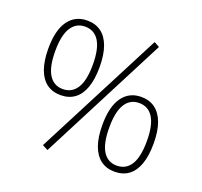

<svg xmlns="http://www.w3.org/2000/svg" viewBox="-129 -873 1093 1041"><g transform="rotate(20 418.0 -352.5)"><path d="M246 22 214 5 592 -727 623 -710ZM210 -282Q163 -282 130 -306Q97 -330 79.5 -378.5Q62 -427 62 -497Q62 -603 101 -657.5Q140 -712 210 -712Q257 -712 290 -688Q323 -664 340.5 -616Q358 -568 358 -497Q358 -427 341 -379Q324 -331 291 -306.5Q258 -282 210 -282ZM210 -317Q263 -317 291 -361.5Q319 -406 319 -497Q319 -588 291 -632.5Q263 -677 210 -677Q158 -677 130 -632.5Q102 -588 102 -497Q102 -406 130 -361.5Q158 -317 210 -317ZM627 8Q580 8 547 -16.5Q514 -41 496.5 -89Q479 -137 479 -208Q479 -314 518 -368.5Q557 -423 627 -423Q674 -423 707 -398.5Q740 -374 757.5 -326.5Q775 -279 775 -208Q775 -137 758 -89Q741 -41 708 -16.5Q675 8 627 8ZM627 -27Q680 -27 708 -71.5Q736 -116 736 -208Q736 -299 708 -343.5Q680 -388 627 -388Q575 -388 547 -343.5Q519 -299 519 -208Q519 -116 547 -71.5Q575 -27 627 -27Z"/></g></svg>

Font: Nunito Sans 12pt ExtraLight SemiCondensed
Style: Regular
Weight: 200
Width: 4
Version: Version 3.101;gftools[0.9.27]